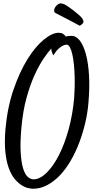

<svg xmlns="http://www.w3.org/2000/svg" viewBox="-20 -944 607 1154"><path d="M511.7 -328.1Q506.8 -266.6 492.2 -204.6Q477.5 -142.6 455.6 -85Q433.6 -27.3 404.3 22.9Q375 73.2 339.4 110.4Q303.7 147.5 263.2 168.9Q222.7 190.4 178.7 190.4Q169.9 190.4 151.9 187Q133.8 183.6 113.3 171.4Q92.8 159.2 71.8 135.7Q50.8 112.3 35.2 72.8Q19.5 33.2 12.7 -25.4Q5.9 -84 12.7 -167Q24.4 -297.9 61 -404.8Q97.7 -511.7 145 -587.9Q192.4 -664.1 243.2 -705.6Q293.9 -747.1 333 -747.1Q348.6 -747.1 358.9 -740.7Q369.1 -734.4 375 -724.6Q381.8 -726.6 390.6 -727.5Q399.4 -728.5 410.2 -728.5Q438.5 -728.5 460.4 -699.2Q482.4 -669.9 496.6 -617.2Q510.7 -564.5 515.1 -490.7Q519.5 -417 511.7 -328.1ZM181.6 133.8Q219.7 133.8 259.8 94.7Q299.8 55.7 334 -11.2Q368.2 -78.1 392.6 -167Q417 -255.9 425.8 -355.5Q427.7 -381.8 428.7 -416Q429.7 -450.2 428.7 -485.4Q427.7 -520.5 424.3 -555.2Q420.9 -589.8 415 -616.2Q409.2 -642.6 400.4 -659.2Q391.6 -675.8 379.9 -675.8Q367.2 -674.8 354.5 -668Q343.8 -662.1 329.6 -648.9Q315.4 -635.7 301.8 -612.3Q298.8 -614.3 297.4 -618.2Q295.9 -622.1 293.9 -626Q292 -629.9 291 -634.8Q289.1 -637.7 289.1 -642.1Q289.1 -646.5 288.1 -652.3Q268.6 -630.9 241.7 -591.3Q214.8 -551.8 188 -493.2Q161.1 -434.6 139.2 -355Q117.2 -275.4 108.4 -173.8Q100.6 -84 104.5 -24.4Q108.4 35.2 119.6 70.3Q130.9 105.5 147.5 119.6Q164.1 133.8 181.6 133.8ZM371.1 -916Q377 -913.1 392.1 -902.8Q407.2 -892.6 423.8 -879.4Q440.4 -866.2 455.6 -853Q470.7 -839.8 475.6 -831.1Q486.3 -813.5 478 -804.2Q469.7 -794.9 460 -789.1Q418 -811.5 390.1 -826.2Q362.3 -840.8 344.7 -849.6Q324.2 -860.4 312.5 -866.2Q303.7 -871.1 305.7 -884.3Q307.6 -897.5 318.4 -909.2Q334 -924.8 345.7 -923.8Q357.4 -922.9 371.1 -916Z"/></svg>

Font: Satisfy
Style: Regular
Weight: 400
Designer: Font Diner, Inc
Foundry: Font Diner, Inc
Version: Version 1.000